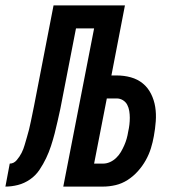

<svg xmlns="http://www.w3.org/2000/svg" viewBox="-71 -690 641 710"><path d="M-51 0 -35 -85Q-20 -85 -9 -98Q2 -111 9 -125Q16 -139 20 -153.5Q24 -168 28.5 -182.5Q33 -197 36.5 -211.5Q40 -226 43 -240.5Q46 -255 49 -269.5Q52 -284 55 -299L127 -670H391L341 -411H360Q388 -411 413 -404Q438 -397 457 -381.5Q476 -366 487.5 -343Q499 -320 503 -294.5Q507 -269 505 -241.5Q503 -214 498 -187Q494 -164 487 -141.5Q480 -119 468 -97.5Q456 -76 439 -57Q422 -38 401 -24.5Q380 -11 356.5 -5.5Q333 0 310 0H163L277 -585H210L152 -287Q147 -265 142 -242Q137 -219 131 -196Q125 -173 117.5 -150Q110 -127 99.5 -105Q89 -83 75 -62Q61 -41 40 -26.5Q19 -12 -4.5 -6Q-28 0 -51 0ZM277 -85H310Q323 -85 335.5 -90.5Q348 -96 358.5 -106Q369 -116 376 -128Q383 -140 388.5 -152.5Q394 -165 397.5 -177.5Q401 -190 403 -203Q406 -216 407.5 -229Q409 -242 409 -254.5Q409 -267 407 -279.5Q405 -292 399.5 -302.5Q394 -313 383.5 -319.5Q373 -326 360 -326H324Z"/></svg>

Font: Lode Dark Term
Style: Bold Italic
Weight: 700
Italic angle: -11°
Monospace: yes
Designer: Belleve Invis
Foundry: Belleve Invis
Version: Version 29.2.0